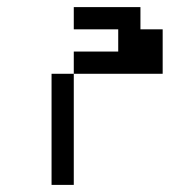

<svg xmlns="http://www.w3.org/2000/svg" viewBox="-20 -395 540 540"><path d="M375 -312.5H437.5V-187.5H187.5V-250H312.5V-312.5H187.5V-375H375ZM125 -187.5H187.5V125H125Z"/></svg>

Font: 寒蝉点阵体 16px
Style: Regular
Weight: 400
Designer: Designed by Warren2060
Foundry: ChillType
Version: Version 1.000